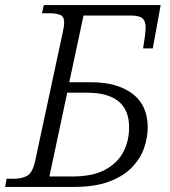

<svg xmlns="http://www.w3.org/2000/svg" viewBox="-36 -734 667 754"><path d="M-16 0 -10 -32H18Q53 -32 73.5 -45.5Q94 -59 104 -111L210 -605Q216 -631 216 -646Q216 -669 200.5 -675.5Q185 -682 157 -682H129L136 -714H595L564 -544H526L533 -591Q536 -616 536 -627Q536 -651 523.5 -662Q511 -673 476 -673H292L236 -411H323Q424 -411 484 -366Q544 -321 544 -234Q544 -192 529 -150.5Q514 -109 480.5 -75Q447 -41 391.5 -20.5Q336 0 255 0ZM305 -370H228L158 -41H248Q328 -41 377 -67.5Q426 -94 448.5 -137.5Q471 -181 471 -234Q471 -370 305 -370Z"/></svg>

Font: Noto Serif Light
Style: Italic
Weight: 300
Italic angle: -12°
Designer: Monotype Design Team
Foundry: Monotype Imaging Inc.
Version: Version 2.013